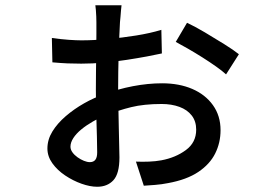

<svg xmlns="http://www.w3.org/2000/svg" viewBox="-20 -651 1040 733"><path d="M444 -631Q443 -625 442 -612Q441 -599 440 -587Q439 -575 438 -566Q437 -544 435.5 -513.5Q434 -483 433 -448Q432 -413 431.5 -377.5Q431 -342 431 -311Q431 -279 432 -240.5Q433 -202 433.5 -165Q434 -128 435 -98Q436 -68 436 -50Q436 12 413 37Q390 62 351 62Q324 62 291.5 50.5Q259 39 229 19Q199 -1 180 -27.5Q161 -54 161 -84Q161 -118 180 -149Q199 -180 231 -207.5Q263 -235 301 -256.5Q339 -278 377 -291Q430 -311 487.5 -322Q545 -333 599 -333Q664 -333 714 -311.5Q764 -290 793 -249.5Q822 -209 822 -154Q822 -106 801.5 -65Q781 -24 737 5.5Q693 35 622 48Q597 53 571.5 55Q546 57 529 58L499 -34Q524 -33 549 -34Q574 -35 596 -39Q650 -49 689.5 -78Q729 -107 729 -156Q729 -188 712 -210Q695 -232 665 -243Q635 -254 597 -254Q530 -254 481 -242Q432 -230 386 -211Q359 -201 334.5 -187Q310 -173 290.5 -157Q271 -141 260 -124Q249 -107 249 -91Q249 -80 256.5 -69.5Q264 -59 276 -50.5Q288 -42 300.5 -37Q313 -32 323 -32Q337 -32 344 -41Q351 -50 351 -69Q351 -90 350 -129Q349 -168 347.5 -215Q346 -262 346 -308Q346 -342 346.5 -381Q347 -420 347.5 -457Q348 -494 348 -522.5Q348 -551 348 -566Q348 -575 347.5 -588Q347 -601 346 -613Q345 -625 344 -631ZM694 -564Q724 -550 762 -527.5Q800 -505 836 -482.5Q872 -460 892 -444L843 -367Q829 -380 805 -397Q781 -414 752.5 -432Q724 -450 697 -465.5Q670 -481 651 -491ZM178 -506Q214 -501 242.5 -499Q271 -497 290 -497Q338 -497 392.5 -502Q447 -507 500 -515.5Q553 -524 596 -537L598 -447Q576 -442 541 -435.5Q506 -429 464 -422.5Q422 -416 377.5 -412Q333 -408 290 -408Q262 -408 238 -409Q214 -410 180 -413Z"/></svg>

Font: Noto Sans SC Medium
Style: Regular
Weight: 500
Designer: Ryoko NISHIZUKA  (kana, bopomofo & ideographs); Paul D. Hunt (Latin, Greek & Cyrillic); Sandoll Communications , Soo-you
Foundry: Adobe
Version: Version 2.004-H2;hotconv 1.0.118;makeotfexe 2.5.65603